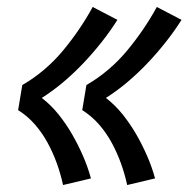

<svg xmlns="http://www.w3.org/2000/svg" viewBox="-20 -620 541 551"><path d="M345 -89Q338 -121 327 -151.5Q316 -182 300.5 -210.5Q285 -239 264 -263Q243 -287 216 -304L228 -376Q261 -395 290.5 -420Q320 -445 344.5 -474.5Q369 -504 390.5 -535.5Q412 -567 430 -600L501 -563Q480 -530 455.5 -499Q431 -468 404 -439.5Q377 -411 347 -385.5Q317 -360 284 -339Q311 -318 332.5 -291Q354 -264 371 -234.5Q388 -205 402 -173Q416 -141 425 -108ZM161 -89Q154 -121 143 -151.5Q132 -182 116.5 -210.5Q101 -239 80 -263Q59 -287 32 -304L44 -376Q77 -395 106.5 -420Q136 -445 160.5 -474.5Q185 -504 206.5 -535.5Q228 -567 246 -600L317 -563Q296 -530 271.5 -499Q247 -468 220 -439.5Q193 -411 163 -385.5Q133 -360 100 -339Q127 -318 148.5 -291Q170 -264 187 -234.5Q204 -205 218 -173Q232 -141 241 -108Z"/></svg>

Font: Iosevka Curly Slab SmBdObl
Style: Regular
Weight: 600
Italic angle: -9°
Monospace: yes
Designer: Belleve Invis
Foundry: Belleve Invis
Version: Version 11.0.0; ttfautohint (v1.8.3)